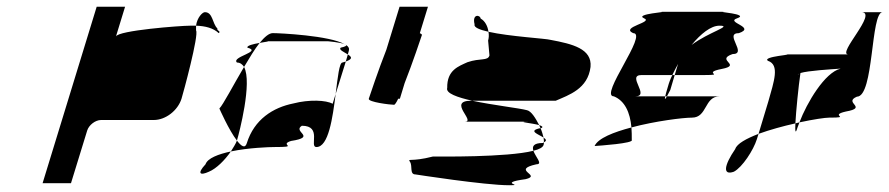

<svg xmlns="http://www.w3.org/2000/svg" viewBox="-20 -730 2631 568"><path d="M106 -188H190L238 -344C243 -360 262 -375 279 -375H435C470 -375 506 -403 517 -438C522 -454 569 -627 560 -640V-654H542C514 -654 329 -640 323 -622L350 -710H266ZM560 -654C563 -678 579 -694 586 -694C610 -694 608 -660 623 -646C621 -638 635 -638 627 -632C611 -647 588 -653 560 -654Z M629 -409C629 -409 657 -345 681 -314L682 -318C687 -335 727 -486 702 -532C670 -478 640 -420 629 -409ZM588 -244C562 -216 572 -210 598 -222C620 -231 645 -256 663 -282C626 -274 594 -262 588 -244ZM681 -545C663 -562 757 -577 712 -589C709 -595 730 -600 748 -603C733 -584 718 -559 702 -532C697 -540 690 -545 681 -545ZM748 -603C768 -607 785 -608 762 -608H950C947 -608 988 -605 1000 -599C955 -625 807 -632 787 -632C776 -632 763 -621 748 -603ZM663 -282C670 -293 677 -304 681 -314C694 -297 705 -290 710 -306C732 -377 788 -412 848 -424C894 -436 945 -434 964 -423L973 -452C964 -381 952 -295 916 -295C894 -295 934 -358 873 -358C844 -340 919 -325 841 -313C803 -301 869 -295 791 -295C778 -295 715 -293 663 -282ZM988 -589C981 -583 998 -576 1009 -569L1012 -580C1014 -587 1011 -592 1004 -597C1006 -595 1002 -592 988 -589ZM1000 -599C1002 -598 1003 -598 1004 -597C1003 -598 1001 -598 1000 -599ZM993 -545C984 -545 979 -502 973 -452L1003 -548ZM1003 -548 1009 -569C1020 -562 1025 -556 1003 -548Z M1071 -438C1068 -428 1135 -420 1146 -420C1148 -420 1153 -427 1158 -438H1163L1177 -484C1200 -542 1226 -620 1228 -626C1229 -628 1226 -630 1222 -632L1246 -710H1162L1123 -583C1100 -525 1073 -444 1071 -438Z M1193 -251C1201 -239 1191 -214 1209 -214C1209 -214 1414 -182 1486 -182C1536 -182 1447 -188 1535 -200C1585 -212 1490 -227 1567 -244C1587 -244 1564 -266 1558 -284C1480 -264 1276 -267 1261 -267C1195 -250 1185 -263 1193 -251ZM1303 -470C1298 -454 1333 -442 1377 -432H1624C1663 -449 1719 -467 1727 -532C1732 -586 1673 -600 1609 -612C1596 -616 1487 -622 1425 -636C1427 -626 1426 -617 1424 -610L1428 -566C1423 -549 1401 -559 1363 -546C1337 -534 1302 -523 1303 -470ZM1384 -658C1376 -689 1400 -687 1402 -675C1415 -668 1423 -652 1425 -636C1399 -642 1381 -649 1384 -658ZM1355 -370C1389 -370 1302 -432 1374 -432H1377C1438 -419 1517 -410 1539 -404C1552 -401 1564 -381 1575 -360C1553 -366 1504 -370 1543 -370ZM1575 -360C1576 -357 1578 -354 1579 -351H1581C1588 -354 1584 -357 1575 -360ZM1558 -284C1554 -296 1557 -307 1586 -307C1587 -308 1588 -308 1589 -309C1589 -306 1589 -303 1588 -301C1586 -294 1575 -288 1558 -284ZM1579 -351C1583 -342 1586 -331 1588 -323C1573 -333 1540 -343 1579 -351ZM1588 -323C1589 -318 1589 -313 1589 -309C1599 -314 1595 -318 1588 -323Z M1739 -298C1753 -299 1856 -306 1849 -316C1849 -329 1849 -341 1848 -353C1795 -339 1749 -321 1739 -298ZM1796 -445C1751 -445 1899 -632 1853 -632C1814 -650 1915 -664 1885 -676C1856 -689 1963 -695 1935 -695H2122C2094 -695 2199 -689 2161 -676C2124 -664 2218 -650 2166 -632C2120 -632 2193 -570 2147 -570C2095 -552 2177 -538 2115 -526C2054 -514 2128 -508 2065 -508H1976L1986 -541C1980 -530 1974 -519 1969 -508H1878C1832 -508 1905 -445 1859 -445H1948C1945 -433 1949 -437 1953 -445H2109C2063 -445 2073 -382 2027 -382C2001 -382 1919 -372 1848 -353C1844 -398 1828 -432 1796 -445ZM1956 -474C1952 -460 1949 -451 1948 -445H1953C1957 -453 1963 -464 1963 -464L1976 -508H1969C1963 -496 1959 -485 1956 -474ZM2026 -597C2076 -635 2150 -654 2108 -654C2083 -654 2053 -630 2026 -597Z M2155 -289C2122 -241 2117 -210 2151 -222C2176 -235 2209 -286 2219 -318L2224 -334C2188 -320 2160 -305 2155 -289ZM2252 -550C2232 -563 2337 -569 2303 -569H2490C2454 -569 2579 -694 2528 -694H2591C2555 -694 2566 -444 2515 -444C2473 -426 2550 -412 2482 -400C2430 -388 2502 -382 2433 -382C2421 -382 2387 -377 2345 -368C2367 -426 2420 -516 2467 -527C2438 -525 2371 -521 2348 -514C2342 -473 2335 -402 2333 -365C2297 -357 2257 -346 2224 -334L2253 -430C2270 -490 2287 -538 2252 -550ZM2341 -509 2342 -512C2341 -511 2340 -510 2341 -509ZM2333 -365C2332 -341 2333 -332 2339 -352C2341 -357 2343 -362 2345 -368Z"/></svg>

Font: bitstorm
Style: obl
Weight: 400
Version: Version 0.2